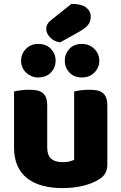

<svg xmlns="http://www.w3.org/2000/svg" viewBox="-20 -948 622 984"><path d="M346 -928Q398 -928 421.5 -909.5Q445 -891 445 -863Q445 -837 431 -820Q417 -803 385 -785L289 -731Q259 -734 238 -755Q217 -776 217 -800Q217 -826 243 -846ZM52 -479Q62 -482 83.5 -485Q105 -488 128 -488Q150 -488 167.5 -485Q185 -482 197 -473Q209 -464 215.5 -448.5Q222 -433 222 -408V-193Q222 -152 242 -134.5Q262 -117 300 -117Q323 -117 337.5 -121Q352 -125 360 -129V-479Q370 -482 391.5 -485Q413 -488 436 -488Q458 -488 475.5 -485Q493 -482 505 -473Q517 -464 523.5 -448.5Q530 -433 530 -408V-104Q530 -54 488 -29Q453 -7 404.5 4.5Q356 16 299 16Q245 16 199.5 4Q154 -8 121 -33Q88 -58 70 -97.5Q52 -137 52 -193ZM88 -637Q88 -672 113 -697.5Q138 -723 175 -723Q217 -723 241 -697.5Q265 -672 265 -637Q265 -602 241 -576.5Q217 -551 175 -551Q157 -551 141 -558Q125 -565 113 -576.5Q101 -588 94.5 -603.5Q88 -619 88 -637ZM312 -637Q312 -672 335.5 -697.5Q359 -723 401 -723Q420 -723 436 -716Q452 -709 464 -697Q476 -685 482.5 -669.5Q489 -654 489 -637Q489 -602 464 -576.5Q439 -551 401 -551Q359 -551 335.5 -576.5Q312 -602 312 -637Z"/></svg>

Font: Baloo Bhai
Style: Regular
Weight: 400
Designer: Supriya Tembe, Noopur Datye and Ek Type
Foundry: Ek Type
Version: Version 1.443;PS 1.000;hotconv 16.6.51;makeotf.lib2.5.65220;